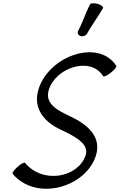

<svg xmlns="http://www.w3.org/2000/svg" viewBox="-20 -1158 738 1184"><path d="M518 -952C546 -1005 586 -1055 615 -1108C619 -1116 604 -1127 583 -1134C561 -1140 540 -1139 536 -1132C507 -1078 491 -1022 462 -968C455 -955 462 -940 477 -936C492 -931 510 -938 518 -952ZM58 -86C203 86 510 -1 572 -200C608 -318 515 -393 412 -441C338 -476 256 -516 280 -601C321 -742 540 -813 616 -688C621 -683 642 -692 664 -710C686 -728 701 -746 697 -752C587 -923 273 -812 215 -599C184 -486 256 -404 353 -359C433 -321 533 -274 508 -200C462 -63 244 -21 134 -154C130 -159 109 -148 88 -129C67 -110 53 -91 58 -86Z"/></svg>

Font: Nupuram Condensed Oblique
Style: Regular
Weight: 400
Width: 3
Designer: Santhosh Thottingal (santhosh.thottingal@gmail.com)
Foundry: SMC
Version: Version 1.000